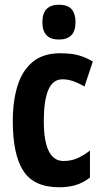

<svg xmlns="http://www.w3.org/2000/svg" viewBox="-20 -874 437 811"><path d="M230 -83Q124 -83 79 -151.5Q34 -220 34 -363Q34 -447 54 -511.5Q74 -576 118 -612.5Q162 -649 234 -649Q284 -649 315 -639.5Q346 -630 372 -614L337 -509Q310 -524 288 -531.5Q266 -539 244 -539Q203 -539 184 -494Q165 -449 165 -363Q165 -194 248 -194Q280 -194 305.5 -205Q331 -216 360 -238V-124Q330 -101 299 -92Q268 -83 230 -83ZM229 -854Q266 -854 282.5 -835Q299 -816 299 -780Q299 -707 229 -707Q159 -707 159 -780Q159 -854 229 -854Z"/></svg>

Font: Noto Sans Kannada UI ExtraCondensed
Style: Bold
Weight: 700
Width: 2
Designer: Jelle Bosma - Monotype Design Team
Foundry: Monotype Imaging Inc.
Version: Version 2.005; ttfautohint (v1.8.4.7-5d5b)